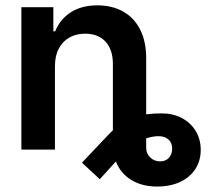

<svg xmlns="http://www.w3.org/2000/svg" viewBox="-20 -557 797 715"><path d="M184.6 0H59.6V-530.3H178.7V-440.4H185.5Q204.1 -486.3 244.4 -511.7Q284.7 -537.1 342.8 -537.1Q397.9 -537.1 439.2 -513.7Q480.5 -490.2 502.7 -445.3Q524.9 -400.4 524.4 -337.9V-131.3Q551.3 -134.8 582 -134.8Q623.5 -134.8 656.5 -117.7Q689.5 -100.6 708.5 -69.6Q727.5 -38.6 727.5 1Q727.5 41 707.8 72Q688 103 651.1 120.4Q614.3 137.7 565.4 137.7Q508.8 137.7 468.8 113Q428.7 88.4 411.6 44.4L351.6 110.4L285.2 48.8L373 -43.9Q389.2 -61.5 400.4 -71.8V-318.4Q400.4 -372.1 373 -401.9Q345.7 -431.6 296.9 -431.6Q263.7 -431.6 238.3 -417.2Q212.9 -402.8 198.7 -375.7Q184.6 -348.6 184.6 -310.5ZM576.2 43.9Q596.7 43.9 608.9 30.8Q621.1 17.6 621.1 -3.9Q621.1 -25.4 607.4 -37.6Q593.8 -49.8 571.3 -49.8Q551.8 -50.3 524.4 -42V-5.9Q524.4 15.1 539.6 29.5Q554.7 43.9 576.2 43.9Z"/></svg>

Font: Pretendard JP SemiBold
Style: Regular
Weight: 600
Designer: Base glyphs from Inter by Rasmus Andersson; Hangeul glyphs from Noto Sans CJK(Source Han Sans) by Jang Soo-young and Kan
Foundry: Kil Hyung-jin
Version: Version 1.309